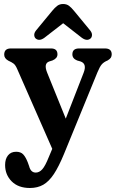

<svg xmlns="http://www.w3.org/2000/svg" viewBox="-20 -700 578 959"><path d="M223.5 85 241 43.5 66 -355Q57.5 -375 48 -382.2Q38.5 -389.5 21.5 -397Q1 -408.5 1 -427Q1 -458 34 -458H235Q267 -458 267 -428.5Q267 -408.5 242 -398L226 -393Q196.5 -383 216 -336L308.5 -107.5L397.5 -336Q415.5 -381.5 382.5 -393L365 -398Q341.5 -407.5 341.5 -428.5Q341.5 -458 375 -458H504.5Q538 -458 538 -428.5Q538 -419.5 533.8 -412.2Q529.5 -405 517.5 -398Q499 -390.5 488.8 -379Q478.5 -367.5 467 -339.5L299.5 69.5Q273.5 132.5 249 169.5Q224.5 206.5 196 222.8Q167.5 239 129.5 239Q71.5 239 38.5 206Q5.5 173 5.5 124Q5.5 94 20 76Q34.5 58 60.5 58Q83.5 58 95.8 71Q108 84 118.5 110.5L125.5 130Q133.5 162 158.5 162Q176.5 162 191.2 145.5Q206 129 223.5 85ZM202 -511.5Q176 -492.5 158 -508Q151.5 -514 151 -525Q150.5 -536 160.5 -548.5L240.5 -645.5Q253.5 -661.5 265.8 -670.8Q278 -680 295 -680Q313 -680 325 -670.8Q337 -661.5 350 -645.5L430 -548.5Q440 -536 439.5 -525Q439 -514 432.5 -508Q414.5 -492.5 388.5 -511.5L295.5 -584Z"/></svg>

Font: Fraunces 72pt SuperSoft SemiBold
Style: Regular
Weight: 600
Version: Version 1.000;[b76b70a41]